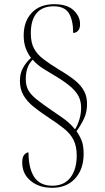

<svg xmlns="http://www.w3.org/2000/svg" viewBox="-20 -780 499 916"><path d="M229 116Q166 116 126 82.5Q86 49 86 -4Q86 -31 96 -42Q106 -53 116 -53Q116 22 143 64Q170 106 230 106Q286 106 316 67Q346 28 346 -38Q346 -82 331 -112Q316 -142 285.5 -166.5Q255 -191 209 -221Q171 -246 140.5 -270.5Q110 -295 92.5 -324.5Q75 -354 75 -394Q75 -429 89 -455Q103 -481 128 -504Q113 -523 103 -549.5Q93 -576 93 -611Q93 -678 131.5 -719Q170 -760 239 -760Q300 -760 331 -731Q362 -702 362 -665Q362 -644 352.5 -633.5Q343 -623 329 -623Q329 -684 308.5 -717Q288 -750 236 -750Q182 -750 154.5 -717Q127 -684 127 -622Q127 -577 142 -549Q157 -521 187 -498Q217 -475 263 -447Q307 -421 337 -397Q367 -373 382 -344Q397 -315 395 -276Q394 -242 380 -212.5Q366 -183 345 -154Q360 -133 369.5 -109Q379 -85 379 -46Q379 27 338.5 71.5Q298 116 229 116ZM338 -163Q350 -182 358.5 -209.5Q367 -237 367 -266Q367 -292 358 -314Q349 -336 324.5 -359.5Q300 -383 253 -412Q219 -432 188.5 -451Q158 -470 136 -495Q103 -464 103 -402Q103 -370 116 -348Q129 -326 157 -304Q185 -282 229 -252Q257 -233 275.5 -220Q294 -207 308 -194.5Q322 -182 338 -163Z"/></svg>

Font: Noto Serif Display Condensed ExtraLight
Style: Regular
Weight: 200
Width: 3
Designer: Monotype Design Team
Foundry: Monotype Imaging Inc.
Version: Version 2.009